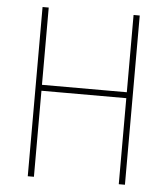

<svg xmlns="http://www.w3.org/2000/svg" viewBox="-52 -760 703 807"><g transform="rotate(5 300.0 -357.0)"><path d="M95 -714H121V-388H479V-714H505V0H479V-363H121V0H95Z"/></g></svg>

Font: Noto Sans Mono UI Thin
Style: Regular
Weight: 250
Monospace: yes
Designer: Monotype Design team
Foundry: Monotype Imaging Inc.
Version: Version 1.000